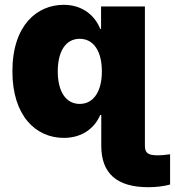

<svg xmlns="http://www.w3.org/2000/svg" viewBox="-20 -573 736 808"><path d="M248.5 7.3C328.1 7.3 379.4 -36.1 401.9 -89.4H406.2V40.5C406.2 156.2 471.2 214.8 604 214.8C638.2 214.8 668.9 210.9 695.8 203.6V76.2C677.2 78.6 660.6 80.6 642.6 80.6C603 80.6 589.8 70.3 589.8 40.5V-545.9H405.3V-451.2H401.9C380.9 -503.9 331.1 -552.7 248 -552.7C136.7 -552.7 32.2 -467.8 32.2 -272.5C32.2 -85.4 130.9 7.3 248.5 7.3ZM315.4 -135.7C256.8 -135.7 223.1 -188.5 223.1 -272.5C223.1 -356.9 256.3 -409.7 315.4 -409.7C374 -409.7 408.7 -357.4 408.7 -272.5C408.7 -189 374 -135.7 315.4 -135.7Z"/></svg>

Font: Raveo ExtraBold
Style: Regular
Weight: 800
Designer: Jakub Foglar, Rasmus Andersson (Inter)
Foundry: Jakubfoglar.com
Version: Version 1.100;Glyphs 3.2.3 (3260)